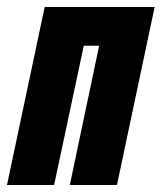

<svg xmlns="http://www.w3.org/2000/svg" viewBox="-49 -530 463 550"><path d="M-29 0 79 -510H394L286 0H151L235 -399H191L106 0Z"/></svg>

Font: Saira ExtraCondensed Black
Style: Italic
Weight: 900
Width: 2
Italic angle: -12°
Designer: Hector Gatti with collaboration of the Omnibus-Type team
Foundry: Omnibus-Type
Version: Version 1.101